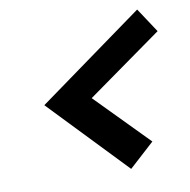

<svg xmlns="http://www.w3.org/2000/svg" viewBox="-71 -723 743 750"><g transform="rotate(-10 300.0 -347.5)"><path d="M390 -43 99 -347 521 -652 585 -555 286 -342 490 -134Z"/></g></svg>

Font: Red Hat Mono
Style: Bold Italic
Weight: 700
Italic angle: -12°
Monospace: yes
Designer: Pentagram, MCKL
Foundry: Pentagram, MCKL
Version: Version 1.023; ttfautohint (v1.8.3)